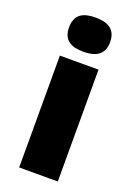

<svg xmlns="http://www.w3.org/2000/svg" viewBox="-149 -927 622 892"><g transform="rotate(20 162.5 -481.0)"><path d="M163 -869C107 -869 62 -852 62 -784C62 -718 107 -700 163 -700C218 -700 265 -718 265 -784C265 -852 218 -869 163 -869ZM258 -646H67V-93H258Z"/></g></svg>

Font: Noto Sans Telugu UI Black
Style: Regular
Weight: 900
Designer: Jelle Bosma - Monotype Design Team
Foundry: Monotype Imaging Inc.
Version: Version 2.005